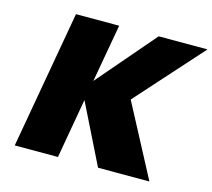

<svg xmlns="http://www.w3.org/2000/svg" viewBox="-102 -831 1054 953"><g transform="rotate(15 425.5 -354.0)"><path d="M478 0 326 -307 272 0H50L175 -708H397L344 -410L600 -708H851L547 -369L742 0Z"/></g></svg>

Font: Fz Poppins Black
Style: Italic
Weight: 900
Italic angle: -10°
Designer: Ninad Kale (Devanagari), Jonny Pinhorn (Latin)
Foundry: Indian Type Foundry
Version: Vit hóa bi Vntype.Com & FontZin.Com